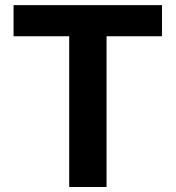

<svg xmlns="http://www.w3.org/2000/svg" viewBox="-20 -748 702 768"><path d="M34.2 -603V-727.5H627.9V-603H406.2V0H256.8V-603Z"/></svg>

Font: Inter 17pt
Style: Bold
Weight: 700
Version: Version 4.001;git-66647c0bb